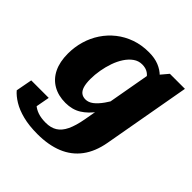

<svg xmlns="http://www.w3.org/2000/svg" viewBox="-226 -674 1063 1063"><g transform="rotate(45 305.5 -143.0)"><path d="M353.4 -7.6 432 -449 440.8 -439 508.2 -518.8H626L534.4 -4.2Q520 76.4 480.1 129.9Q440.2 183.4 376.1 209.7Q312 236 225 236Q160.2 236 110.8 223.4Q61.4 210.8 27.3 189.9Q-6.8 169 -26.8 145.4L-8.8 49.8H128.2L105.4 173Q89 172 80.3 163.8Q71.6 155.6 69.4 142.5Q67.2 129.4 69.7 115.2Q72.2 101 78.2 87.8Q89.6 107.8 107.1 124.3Q124.6 140.8 150.8 150Q177 159.2 213.6 159.2Q253.4 159.2 280.5 142.2Q307.6 125.2 325.2 88.3Q342.8 51.4 353.4 -7.6ZM528.4 -362 451 -346.2Q450.6 -376.6 440.1 -399.2Q429.6 -421.8 410.5 -434.6Q391.4 -447.4 363.2 -447.4Q335.2 -447.4 312.1 -431.1Q289 -414.8 271.1 -387.6Q253.2 -360.4 241.4 -326.5Q229.6 -292.6 223.4 -256.7Q217.2 -220.8 217.2 -187.6Q217.2 -152.4 223.9 -130.4Q230.6 -108.4 244.2 -98Q257.8 -87.6 278 -87.6Q300.6 -87.6 322.1 -103.7Q343.6 -119.8 366.3 -151.6Q389 -183.4 413.6 -229.4L444 -199.8Q410 -136.4 377.1 -90.4Q344.2 -44.4 305.1 -20.1Q266 4.2 213 4.2Q156.8 4.2 115.4 -19.7Q74 -43.6 51.8 -88.9Q29.6 -134.2 29.6 -198.8Q29.6 -250 43.6 -297.9Q57.6 -345.8 84.7 -386.5Q111.8 -427.2 150.1 -457.4Q188.4 -487.6 236.5 -504.6Q284.6 -521.6 341.6 -521.6Q387.2 -521.6 420.3 -508.1Q453.4 -494.6 475.8 -471.7Q498.2 -448.8 510.9 -420.4Q523.6 -392 528.4 -362Z"/></g></svg>

Font: Roboto Serif 20pt
Style: Italic
Weight: 400
Italic angle: -10°
Designer: Greg Gazdowicz
Foundry: Commercial Type
Version: Version 1.008